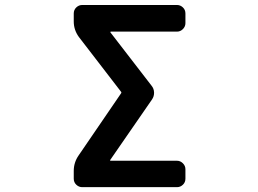

<svg xmlns="http://www.w3.org/2000/svg" viewBox="-20 -775 1040 774"><path d="M311.5 -20.5Q297.9 -20.5 287.6 -30.3Q277.3 -40 277.3 -54.7V-85.9Q277.3 -120.1 296.9 -148.4L467.8 -398.4Q470.7 -402.3 467.8 -405.3L297.9 -626Q277.3 -654.3 277.3 -688.5V-720.7Q277.3 -735.4 287.6 -745.1Q297.9 -754.9 311.5 -754.9H693.4Q707 -754.9 717.3 -745.1Q727.5 -735.4 727.5 -720.7V-681.6Q727.5 -668 717.3 -657.7Q707 -647.5 693.4 -647.5H427.7Q422.9 -647.5 425.8 -643.6L590.8 -429.7Q600.6 -418 601.1 -402.3Q601.6 -386.7 592.8 -374L424.8 -130.9Q421.9 -127 426.8 -127H693.4Q707 -127 717.3 -116.7Q727.5 -106.4 727.5 -92.8V-54.7Q727.5 -40 717.3 -30.3Q707 -20.5 693.4 -20.5Z"/></svg>

Font: Rounded-L Mgen+ 1m medium
Style: Regular
Weight: 500
Designer: [Source Han Sans]
Ryoko NISHIZUKA  (kana & ideographs); Paul D. Hunt (Latin, Greek & Cyrillic); Wenlong ZHANG  (bopomofo
Version: Version 1.059.20150602